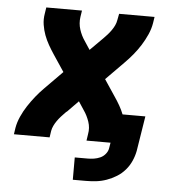

<svg xmlns="http://www.w3.org/2000/svg" viewBox="-51 -576 702 788"><g transform="rotate(5 300.0 -182.5)"><path d="M278 165V73H331Q344 73 357 71Q370 69 382.5 63.5Q395 58 404 47Q413 36 415 24L419 0H320L324 -27Q329 -53 320.5 -78Q312 -103 298 -123L275 -158L232 -114Q231 -113 230 -112Q229 -111 227 -110Q226 -109 225 -108Q224 -107 223 -106Q223 -106 223 -106Q223 -106 223 -106Q223 -106 223 -106Q223 -106 223 -106L222 -105Q214 -97 206 -88Q198 -79 191 -69Q184 -59 179 -48.5Q174 -38 172 -27L168 0H21L25 -27Q29 -50 39.5 -73.5Q50 -97 64 -118.5Q78 -140 94 -160Q110 -180 128 -198L201 -272L155 -341Q143 -359 132.5 -377.5Q122 -396 114.5 -416Q107 -436 103.5 -458.5Q100 -481 104 -504L108 -530H255L251 -504Q247 -477 255 -452Q263 -427 277 -407L300 -372L344 -416Q345 -417 346 -418Q347 -419 348 -420Q349 -421 350 -422Q351 -423 352 -424Q352 -424 352 -424Q352 -424 352 -424Q352 -424 352 -424Q352 -424 352 -424L353 -425Q361 -433 369 -442Q377 -451 384 -461Q391 -471 396 -481.5Q401 -492 403 -504L408 -530H554L550 -504Q546 -480 535.5 -456.5Q525 -433 511.5 -411.5Q498 -390 481.5 -370Q465 -350 447 -332L374 -258L420 -189Q431 -173 441 -155.5Q451 -138 458 -120H552L529 24Q525 45 516 65.5Q507 86 492 103.5Q477 121 457.5 133Q438 145 417 152.5Q396 160 374.5 162.5Q353 165 331 165Z"/></g></svg>

Font: Iosevka Curly HvExObl
Style: Regular
Weight: 900
Width: 7
Italic angle: -9°
Monospace: yes
Designer: Belleve Invis
Foundry: Belleve Invis
Version: Version 11.1.0; ttfautohint (v1.8.3)